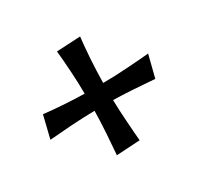

<svg xmlns="http://www.w3.org/2000/svg" viewBox="-85 -471 534 521"><g transform="rotate(-30 181.5 -210.5)"><path d="M210.9 -180.7Q211.4 -149.4 213.9 -116.2Q216.8 -71.3 218.8 -50.3L145 -45.9Q146.5 -63.5 149.9 -111.3Q152.3 -147 152.8 -180.7Q117.7 -180.2 78.6 -177.7Q31.2 -174.3 9.8 -172.4L26.9 -242.7Q49.8 -239.7 94.2 -236.8Q126.5 -234.9 152.8 -234.4Q152.8 -268.1 150.4 -304.2Q147.5 -349.1 145 -371.1L219.7 -375Q217.3 -357.4 213.9 -310.5Q211.4 -272 210.9 -234.4Q247.6 -234.4 287.6 -237.3Q333.5 -240.2 356.4 -242.7L338.9 -173.3Q314.9 -175.3 270.5 -178.2Q237.8 -180.2 210.9 -180.7Z"/></g></svg>

Font: Quaaykop
Style: Medium
Weight: 500
Designer: Tup Wanders
Foundry: Free font, DO NOT SELL
Version: Version 1.00;July 31, 2023;FontCreator 11.5.0.2430 64-bit